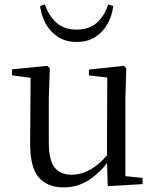

<svg xmlns="http://www.w3.org/2000/svg" viewBox="-20 -814 693 849"><path d="M260.9 14.6Q189.8 14.6 151.1 -29.8Q112.3 -74.2 113.3 -185.8L115.5 -483.7L137.7 -466.6L33.1 -481V-507.3L189.5 -523L200.2 -511.5L195.8 -380.4V-185.1Q195.8 -105.3 221.6 -73.3Q247.4 -41.4 296.3 -41.4Q342.8 -41.4 386.1 -68.1Q429.4 -94.9 464.9 -141.8L488.1 -103H461.7Q423.1 -51 373.2 -18.2Q323.3 14.6 260.9 14.6ZM456.4 9.3 452.8 -114.1V-115.5L454.4 -471.2L373.2 -480.3V-506.2L528.2 -523L538.4 -511.5L534.4 -380.4V-35L610.3 -27.4V0.2ZM157.1 -787.4 178.7 -794.4Q194.9 -745.5 229 -714.3Q263.1 -683.2 319.1 -683.2Q375.8 -683.2 409.6 -714.5Q443.3 -745.9 458.6 -794.4L481 -787.4Q475.6 -745 455.8 -709Q436 -672.9 401.9 -650.7Q367.7 -628.4 319.1 -628.4Q271.4 -628.4 236.7 -650.7Q202.1 -672.9 182.4 -709Q162.7 -745 157.1 -787.4Z"/></svg>

Font: Noto Serif KR ExtraLight
Style: Regular
Weight: 200
Designer: Ryoko NISHIZUKA 西塚涼子 (kana & ideographs); Frank Grießhammer (Latin, Greek & Cyrillic); Wenlong ZHANG 张文龙 (bopomofo); San
Foundry: Adobe
Version: Version 2.002-H1;hotconv 1.1.0;makeotfexe 2.6.0